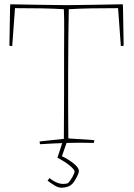

<svg xmlns="http://www.w3.org/2000/svg" viewBox="-20 -667 626 896"><path d="M167 6Q165 2 165 -7L278 -19Q278 -66 278.5 -121Q279 -176 279 -231Q279 -286 279 -330Q279 -370 279 -421Q279 -472 279.5 -525.5Q280 -579 278 -624Q229 -627 174.5 -628Q120 -629 50 -629L37 -452Q30 -452 24 -454V-458L27 -631L28 -647Q100 -646 170 -644.5Q240 -643 290 -643Q341 -643 411 -644.5Q481 -646 553 -647L554 -631L557 -458V-454Q551 -452 544 -452L531 -629Q461 -629 406.5 -628Q352 -627 301 -624Q300 -566 299 -486.5Q298 -407 298 -330Q298 -297 298 -254.5Q298 -212 298 -168Q298 -124 298.5 -85.5Q299 -47 299 -21L420 -13Q420 -8 418 0Q353 -2 291 0Q229 2 167 6ZM267 209Q251 209 233 197.5Q215 186 202 176L211 164Q230 180 252 187.5Q274 195 297 188Q308 177 318 159Q328 141 328 133Q328 125 307 107Q286 89 248 69L273 -7H293L269 62Q297 75 322.5 95Q348 115 348 131Q348 141 339 158Q330 175 324 183Q312 199 297 204Q282 209 267 209Z"/></svg>

Font: Labrada Thin
Style: Regular
Weight: 100
Designer: Mercedes Jáuregui
Foundry: Omnibus-Type Team
Version: Version 1.000; ttfautohint (v1.8.4.7-5d5b)